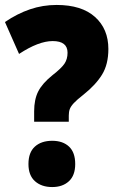

<svg xmlns="http://www.w3.org/2000/svg" viewBox="-20 -744 473 776"><path d="M118 -294Q118 -342 134.5 -374.5Q151 -407 192 -440Q228 -468 240.5 -486.5Q253 -505 253 -531Q253 -578 193 -578Q136 -578 57 -526L0 -655Q50 -689 101.5 -706.5Q153 -724 209 -724Q310 -724 364 -675.5Q418 -627 418 -546Q418 -484 392.5 -442.5Q367 -401 318 -362Q291 -341 278.5 -327.5Q266 -314 262 -303Q258 -292 258 -277V-252H118ZM95 -81Q95 -128 121 -151.5Q147 -175 191 -175Q234 -175 259 -151.5Q284 -128 284 -81Q284 -35 258.5 -11.5Q233 12 191 12Q148 12 121.5 -11.5Q95 -35 95 -81Z"/></svg>

Font: Noto Sans Lao Looped UI Cond Blk
Style: Regular
Weight: 900
Width: 3
Designer: Mark Frömberg, Ben Mitchell
Foundry: The Fontpad Ltd
Version: Version 1.001; ttfautohint (v1.8.4.7-5d5b)